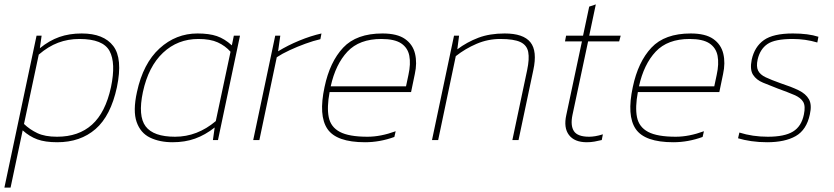

<svg xmlns="http://www.w3.org/2000/svg" viewBox="-42 -636 3790 872"><path d="M-22 216 124 -474H147L139 -417Q182 -452 227.5 -468Q273 -484 329 -484Q429 -484 472.5 -427Q516 -370 489 -240Q461 -110 392 -50Q323 10 218 10Q163 10 127.5 -3Q92 -16 61 -44L6 216ZM217 -15Q315 -15 376 -70Q437 -125 462 -240Q485 -350 455.5 -404.5Q426 -459 319 -459Q267 -459 222 -442Q177 -425 134 -388L67 -73Q93 -48 127.5 -31.5Q162 -15 217 -15Z M742 10Q683 10 639.5 -11Q596 -32 578.5 -82Q561 -132 580 -218Q608 -348 682.5 -416Q757 -484 855 -484Q908 -484 943 -472Q978 -460 1011 -430L1020 -474H1048L948 0H925L933 -57Q890 -23 844 -6.5Q798 10 742 10ZM753 -15Q854 -15 938 -86L1005 -401Q981 -428 947 -443.5Q913 -459 859 -459Q765 -459 698.5 -396.5Q632 -334 607 -218Q584 -109 619.5 -62Q655 -15 753 -15Z M1108 0 1208 -474H1231L1221 -403Q1265 -430 1317 -451.5Q1369 -473 1418 -484L1413 -458Q1382 -451 1345 -437.5Q1308 -424 1273.5 -408Q1239 -392 1215 -376L1136 0Z M1616 10Q1486 10 1445 -50.5Q1404 -111 1432 -241Q1456 -355 1516.5 -419.5Q1577 -484 1695 -484Q1762 -484 1797.5 -459Q1833 -434 1843 -392Q1853 -350 1842 -300L1825 -218H1455Q1442 -149 1451 -104Q1460 -59 1501.5 -37Q1543 -15 1627 -15Q1687 -15 1755 -40L1749 -14Q1683 10 1616 10ZM1460 -244H1802L1813 -296Q1824 -346 1817 -382.5Q1810 -419 1780 -439Q1750 -459 1690 -459Q1590 -459 1536 -401.5Q1482 -344 1460 -244Z M1920 0 2020 -474H2043L2035 -412Q2079 -445 2130.5 -464.5Q2182 -484 2250 -484Q2335 -484 2367 -444Q2399 -404 2380 -317L2313 0H2285L2352 -317Q2363 -369 2357 -400Q2351 -431 2321.5 -445Q2292 -459 2230 -459Q2174 -459 2122.5 -437Q2071 -415 2028 -381L1948 0Z M2623 10Q2567 10 2542 -23Q2517 -56 2530 -114L2601 -448H2524L2529 -474H2606L2634 -606L2664 -616L2634 -474H2777L2770 -448H2629L2558 -114Q2548 -66 2564.5 -40.5Q2581 -15 2634 -15Q2646 -15 2661.5 -17.5Q2677 -20 2696 -26L2691 0Q2675 4 2658 7Q2641 10 2623 10Z M3016 10Q2886 10 2845 -50.5Q2804 -111 2832 -241Q2856 -355 2916.5 -419.5Q2977 -484 3095 -484Q3162 -484 3197.5 -459Q3233 -434 3243 -392Q3253 -350 3242 -300L3225 -218H2855Q2842 -149 2851 -104Q2860 -59 2901.5 -37Q2943 -15 3027 -15Q3087 -15 3155 -40L3149 -14Q3083 10 3016 10ZM2860 -244H3202L3213 -296Q3224 -346 3217 -382.5Q3210 -419 3180 -439Q3150 -459 3090 -459Q2990 -459 2936 -401.5Q2882 -344 2860 -244Z M3442 10Q3404 10 3370 5Q3336 0 3310 -8L3316 -34Q3376 -15 3445 -15Q3521 -15 3559.5 -38.5Q3598 -62 3609 -116Q3617 -154 3606 -173Q3595 -192 3566 -204.5Q3537 -217 3490 -234Q3454 -248 3423.5 -260.5Q3393 -273 3378 -296.5Q3363 -320 3372 -365Q3385 -424 3427.5 -454Q3470 -484 3559 -484Q3629 -484 3675 -469L3670 -443Q3616 -459 3558 -459Q3477 -459 3443.5 -436Q3410 -413 3399 -366Q3392 -334 3401 -315.5Q3410 -297 3435.5 -285Q3461 -273 3503 -258Q3552 -242 3585 -226Q3618 -210 3632 -185Q3646 -160 3636 -116Q3621 -46 3572 -18Q3523 10 3442 10Z"/></svg>

Font: Kanit Thin
Style: Italic
Weight: 250
Italic angle: -12°
Designer: Katatrad Team
Foundry: CadsonDemak
Version: Version 2.000; ttfautohint (v1.8.3)